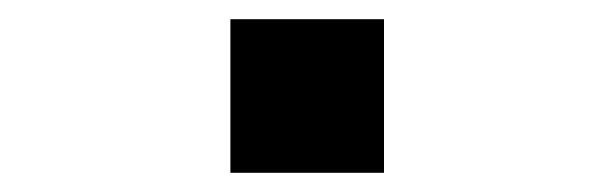

<svg xmlns="http://www.w3.org/2000/svg" viewBox="-20 -440 640 200"><path d="M220 -260V-420H380V-260Z"/></svg>

Font: Iosevka SS04 Semibold Extended
Style: Regular
Weight: 600
Width: 7
Monospace: yes
Designer: Belleve Invis
Foundry: Belleve Invis
Version: Version 19.0.0; ttfautohint (v1.8.4)